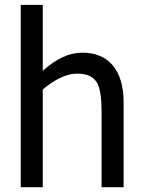

<svg xmlns="http://www.w3.org/2000/svg" viewBox="-20 -780 598 800"><path d="M495.1 -354C495.1 -486.8 432.6 -560.5 323.7 -560.5C266.6 -560.5 214.8 -535.6 158.2 -484.9V-759.8H66.4V0H158.2V-407.2C207 -448.2 256.3 -473.1 299.8 -473.1C345.2 -473.1 370.1 -460.4 385.7 -432.6C397.5 -410.6 403.3 -369.6 403.3 -310.5V0H495.1Z"/></svg>

Font: SG Kara SemiBold
Style: Regular
Weight: 400
Designer: Damoon Khanjanzadeh
Version: Version 1.000